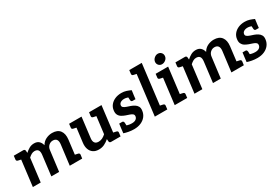

<svg xmlns="http://www.w3.org/2000/svg" viewBox="50 -1713 3867 2690"><g transform="rotate(-30 1984.0 -368.0)"><path d="M70 0 133 -514H211Q236 -514 240 -491L243 -453Q274 -482 309.5 -502Q345 -522 389 -522Q438 -522 466 -495.5Q494 -469 504 -426Q533 -476 581 -499Q629 -522 680 -522Q766 -522 805.5 -470Q845 -418 834 -327L794 0H667L708 -327Q713 -375 695 -400Q677 -425 636 -425Q599 -425 570 -399Q541 -373 536 -327L495 0H369L409 -327Q415 -378 397.5 -401.5Q380 -425 340 -425Q314 -425 290 -411.5Q266 -398 243 -376L197 0ZM158 -514 132 -413 77 -425Q63 -428 56.5 -435Q50 -442 51 -456L58 -514ZM769 0 794 -101 850 -89Q864 -86 870.5 -79Q877 -72 876 -58L868 0Z M1137 8Q1081 8 1045.5 -17.5Q1010 -43 995 -86.5Q980 -130 987 -187L1028 -514H1154L1114 -187Q1108 -140 1126.5 -114.5Q1145 -89 1188 -89Q1220 -89 1248.5 -103Q1277 -117 1304 -142L1350 -514H1477L1414 0H1336Q1311 0 1307 -23L1304 -63Q1268 -32 1227.5 -12Q1187 8 1137 8ZM1390 0 1415 -101 1471 -89Q1484 -86 1491 -79Q1498 -72 1496 -58L1489 0ZM1052 -514 1027 -413 971 -425Q957 -428 950.5 -435Q944 -442 946 -456L953 -514ZM1375 -514 1350 -413 1294 -425Q1280 -428 1273.5 -435Q1267 -442 1268 -456L1276 -514Z M1706 8Q1661 8 1618 0Q1575 -8 1544 -19L1554 -104L1615 -106Q1624 -96 1654.5 -87.5Q1685 -79 1719 -79Q1762 -79 1785 -96Q1808 -113 1811 -140Q1814 -165 1797 -178.5Q1780 -192 1752.5 -201Q1725 -210 1696 -220Q1662 -232 1635.5 -249Q1609 -266 1595.5 -294Q1582 -322 1588 -363Q1593 -410 1622 -446Q1651 -482 1697 -502Q1743 -522 1801 -522Q1843 -522 1878.5 -510.5Q1914 -499 1948 -483L1940 -420L1876 -412Q1858 -418 1838 -424.5Q1818 -431 1793 -431Q1770 -431 1751.5 -424Q1733 -417 1722 -405Q1711 -393 1709 -376Q1706 -353 1724.5 -339.5Q1743 -326 1771 -316.5Q1799 -307 1826 -298Q1857 -287 1883 -270.5Q1909 -254 1923.5 -228Q1938 -202 1932 -161Q1926 -111 1896.5 -73Q1867 -35 1818 -13.5Q1769 8 1706 8ZM1854 -447 1940 -425 1931 -347H1885Q1871 -347 1865 -355Q1859 -363 1858 -376ZM1638 -65 1552 -87 1562 -165H1609Q1623 -165 1628.5 -157Q1634 -149 1636 -136Z M2043 0 2134 -744H2261L2170 0ZM2145 0 2171 -101 2226 -89Q2240 -86 2246.5 -79Q2253 -72 2252 -58L2245 0ZM2159 -744 2134 -643 2078 -655Q2064 -658 2057.5 -665Q2051 -672 2052 -686L2059 -744Z M2365 0 2428 -514H2555L2492 0ZM2467 0 2493 -101 2548 -89Q2562 -86 2568.5 -79Q2575 -72 2574 -58L2567 0ZM2453 -514 2427 -413 2372 -425Q2358 -428 2351.5 -435Q2345 -442 2346 -456L2353 -514ZM2499 -585Q2467 -585 2446.5 -608Q2426 -631 2429 -663Q2433 -696 2460 -719.5Q2487 -743 2518 -743Q2552 -743 2573 -719.5Q2594 -696 2590 -663Q2587 -631 2559.5 -608Q2532 -585 2499 -585Z M2685 0 2748 -514H2826Q2851 -514 2855 -491L2858 -453Q2889 -482 2924.5 -502Q2960 -522 3004 -522Q3053 -522 3081 -495.5Q3109 -469 3119 -426Q3148 -476 3196 -499Q3244 -522 3295 -522Q3381 -522 3420.5 -470Q3460 -418 3449 -327L3409 0H3282L3323 -327Q3328 -375 3310 -400Q3292 -425 3251 -425Q3214 -425 3185 -399Q3156 -373 3151 -327L3110 0H2984L3024 -327Q3030 -378 3012.5 -401.5Q2995 -425 2955 -425Q2929 -425 2905 -411.5Q2881 -398 2858 -376L2812 0ZM2773 -514 2747 -413 2692 -425Q2678 -428 2671.5 -435Q2665 -442 2666 -456L2673 -514ZM3384 0 3409 -101 3465 -89Q3479 -86 3485.5 -79Q3492 -72 3491 -58L3483 0Z M3701 8Q3656 8 3613 0Q3570 -8 3539 -19L3549 -104L3610 -106Q3619 -96 3649.5 -87.5Q3680 -79 3714 -79Q3757 -79 3780 -96Q3803 -113 3806 -140Q3809 -165 3792 -178.5Q3775 -192 3747.5 -201Q3720 -210 3691 -220Q3657 -232 3630.5 -249Q3604 -266 3590.5 -294Q3577 -322 3583 -363Q3588 -410 3617 -446Q3646 -482 3692 -502Q3738 -522 3796 -522Q3838 -522 3873.5 -510.5Q3909 -499 3943 -483L3935 -420L3871 -412Q3853 -418 3833 -424.5Q3813 -431 3788 -431Q3765 -431 3746.5 -424Q3728 -417 3717 -405Q3706 -393 3704 -376Q3701 -353 3719.5 -339.5Q3738 -326 3766 -316.5Q3794 -307 3821 -298Q3852 -287 3878 -270.5Q3904 -254 3918.5 -228Q3933 -202 3927 -161Q3921 -111 3891.5 -73Q3862 -35 3813 -13.5Q3764 8 3701 8ZM3849 -447 3935 -425 3926 -347H3880Q3866 -347 3860 -355Q3854 -363 3853 -376ZM3633 -65 3547 -87 3557 -165H3604Q3618 -165 3623.5 -157Q3629 -149 3631 -136Z"/></g></svg>

Font: Aleo
Style: Bold Italic
Weight: 700
Italic angle: -7°
Version: Version 2.001;gftools[0.9.29]